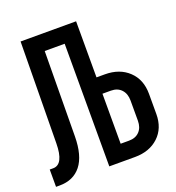

<svg xmlns="http://www.w3.org/2000/svg" viewBox="-139 -837 872 949"><g transform="rotate(-20 297.0 -362.5)"><path d="M-6 5V-86H12Q68 -86 69 -197L75 -730H367V-435H411Q488 -435 535.5 -390Q583 -345 583 -270V-164Q583 -89 535.5 -44.5Q488 0 411 0H276V-645H171L167 -197Q166 -96 126 -45.5Q86 5 13 5ZM367 -86H411Q446 -86 466 -107Q486 -128 486 -164V-270Q486 -306 466 -327.5Q446 -349 411 -349H367Z"/></g></svg>

Font: JetBrains Mono NL SemiBold
Style: Regular
Weight: 600
Designer: Philipp Nurullin, Konstantin Bulenkov
Foundry: JetBrains
Version: Version 2.304; ttfautohint (v1.8.4.7-5d5b)